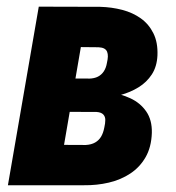

<svg xmlns="http://www.w3.org/2000/svg" viewBox="-20 -548 520 568"><path d="M261.2 -216.8 129.9 -217.3 146.5 -315.9 243.7 -315.4Q259.3 -315.9 269.8 -321.3Q280.3 -326.7 287.1 -336.9Q293.9 -347.2 296.4 -362.3Q298.8 -372.6 299.1 -380.6Q299.3 -388.7 296.9 -394.8Q294.4 -400.9 288.3 -404.3Q282.2 -407.7 271.5 -408.2L219.2 -408.7L148.9 0H3.4L94.7 -528.3L276.4 -527.8Q310.5 -526.9 341.6 -518.8Q372.6 -510.7 396.5 -493.7Q420.4 -476.6 433.8 -449.5Q447.3 -422.4 445.8 -384.3Q444.3 -351.1 429.2 -327.9Q414.1 -304.7 389.9 -289.8Q365.7 -274.9 336.9 -267.1Q308.1 -259.3 279.8 -256.3ZM228.5 0H55.2L124.5 -119.6L233.9 -119.1Q250.5 -120.1 261.5 -126.5Q272.5 -132.8 279.1 -143.8Q285.6 -154.8 288.6 -170.9Q291.5 -183.1 291.5 -193.1Q291.5 -203.1 285.4 -209.5Q279.3 -215.8 265.6 -216.8L151.4 -217.3L169.9 -315.9L278.3 -315.4L301.3 -275.4Q335.9 -271 365.5 -257.3Q395 -243.7 412.6 -218.3Q430.2 -192.9 429.2 -154.8Q427.7 -112.3 410.6 -82.8Q393.6 -53.2 365.5 -34.7Q337.4 -16.1 302 -7.8Q266.6 0.5 228.5 0Z"/></svg>

Font: Roboto Condensed ExtraBold
Style: Italic
Weight: 800
Italic angle: -12°
Designer: Christian Robertson
Foundry: Google
Version: Version 3.008; 2023